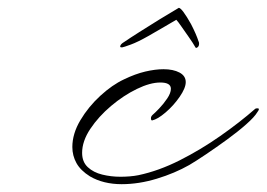

<svg xmlns="http://www.w3.org/2000/svg" viewBox="-20 -458 682 491"><path d="M291 13Q268 13 247.5 8Q227 3 210 -7Q186 -22 175.5 -41Q165 -60 165 -82Q165 -116 185.5 -150.5Q206 -185 236.5 -213Q267 -241 297 -255Q326 -269 351.5 -275Q377 -281 398 -281Q423 -281 439 -272.5Q455 -264 455 -248Q455 -233 439.5 -210.5Q424 -188 403.5 -170.5Q383 -153 369 -150Q366 -150 366 -156Q366 -160 370 -164Q376 -169 387 -180.5Q398 -192 407.5 -206Q417 -220 417 -231Q417 -247 390 -247Q364 -247 330 -230.5Q296 -214 264 -187Q232 -160 211 -128.5Q190 -97 190 -67Q190 -44 204.5 -30.5Q219 -17 241.5 -11.5Q264 -6 288 -6Q300 -6 312 -7Q324 -8 334 -10Q386 -21 439.5 -48Q493 -75 543 -110Q593 -145 633 -180Q635 -181 638 -181Q642 -181 642 -179Q642 -176 638 -171Q631 -159 609.5 -140Q588 -121 560.5 -101Q533 -81 507 -63.5Q481 -46 464 -36Q427 -15 381 -1Q335 13 291 13ZM290.2 -336.9Q286.8 -336.9 287.5 -340.3Q288.6 -345.4 297.3 -350.5Q312.2 -360.7 336.3 -376Q360.3 -391.3 387.2 -407.9Q414 -424.4 437.3 -438Q445.6 -437.2 468.5 -396.4Q475.1 -383.6 480.3 -371.7Q485.4 -359.8 487.4 -353Q489.9 -348.8 488.7 -342.8Q487.8 -338.6 484.3 -336.5Q480.9 -334.3 479.8 -336.9Q473.6 -347.9 463.1 -362.8Q452.6 -377.7 443.8 -390.4Q435 -403.2 430.8 -407.4Q420.2 -401.5 401.8 -390.4Q383.3 -379.4 359.2 -365.8Q332.2 -350.5 314.7 -344.1Q297.2 -337.7 292.8 -336.9Z"/></svg>

Font: WindSong
Style: Regular
Weight: 400
Designer: Robert E. Leuschke
Foundry: Robert E. Leuschke
Version: Version 1.010; ttfautohint (v1.8.3)